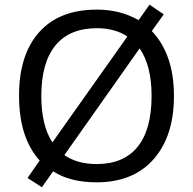

<svg xmlns="http://www.w3.org/2000/svg" viewBox="-20 -766 821 817"><path d="M720.2 -357.9Q720.2 -186.5 633.5 -88.4Q546.9 9.8 391.1 9.8Q277.8 9.8 206.1 -37.1L158.2 30.8L97.2 -8.8L148.9 -83Q61 -179.7 61 -358.9Q61 -533.2 146.7 -629.2Q232.4 -725.1 392.1 -725.1Q491.7 -725.1 569.8 -680.2L616.2 -746.1L676.8 -705.1L626 -633.8Q720.2 -534.7 720.2 -357.9ZM625 -357.9Q625 -486.8 574.2 -560.1L253.9 -106Q309.6 -67.9 391.1 -67.9Q505.9 -67.9 565.4 -141.1Q625 -214.4 625 -357.9ZM155.8 -357.9Q155.8 -231.4 203.1 -160.2L522 -610.8Q468.8 -646 392.1 -646Q275.9 -646 215.8 -572.5Q155.8 -499 155.8 -357.9Z"/></svg>

Font: Noto Sans Southeast Asian
Style: Regular
Weight: 400
Designer: Monotype Design Team
Foundry: Monotype Imaging Inc.
Version: Version 1.06 uh; ttfautohint (v1.4.1)